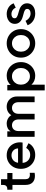

<svg xmlns="http://www.w3.org/2000/svg" viewBox="1428 -2134 905 3802"><g transform="rotate(-90 1881.0 -232.5)"><path d="M300 6Q314 6 331 4Q348 2 361 0V-97Q342 -94 324 -94Q275 -94 254.5 -117.5Q234 -141 234 -182V-439H357V-541H234V-665H121V-623Q121 -585 100 -563Q79 -541 41 -541H26V-439H121V-177Q121 -90 168 -42Q215 6 300 6Z M715 12Q798 12 859.5 -26Q921 -64 946 -122L854 -167Q834 -133 799.5 -110.5Q765 -88 716 -88Q652 -88 607 -128.5Q562 -169 557 -238H959Q962 -250 963 -264Q964 -278 964 -291Q964 -361 933.5 -420.5Q903 -480 845.5 -516.5Q788 -553 706 -553Q630 -553 569.5 -516.5Q509 -480 474 -416.5Q439 -353 439 -272Q439 -192 474.5 -127.5Q510 -63 572 -25.5Q634 12 715 12ZM706 -458Q763 -458 802 -422Q841 -386 844 -328H559Q569 -390 610 -424Q651 -458 706 -458Z M1074 0H1187V-319Q1187 -379 1219 -413.5Q1251 -448 1302 -448Q1353 -448 1385 -413.5Q1417 -379 1417 -319V0H1529V-319Q1529 -379 1561.5 -413.5Q1594 -448 1645 -448Q1696 -448 1727.5 -413.5Q1759 -379 1759 -319V0H1872V-350Q1872 -410 1845.5 -455.5Q1819 -501 1773.5 -527Q1728 -553 1671 -553Q1617 -553 1573 -530Q1529 -507 1502 -461Q1478 -503 1433 -528Q1388 -553 1333 -553Q1284 -553 1244 -533Q1204 -513 1182 -474V-541H1074Z M1993 200H2106V-63Q2136 -27 2182 -7.5Q2228 12 2282 12Q2360 12 2421 -25.5Q2482 -63 2517.5 -127Q2553 -191 2553 -271Q2553 -351 2517.5 -415Q2482 -479 2420.5 -516Q2359 -553 2282 -553Q2224 -553 2177.5 -532Q2131 -511 2101 -473V-541H1993ZM2271 -93Q2224 -93 2186.5 -116Q2149 -139 2127.5 -179.5Q2106 -220 2106 -271Q2106 -322 2127.5 -362Q2149 -402 2186.5 -425Q2224 -448 2271 -448Q2319 -448 2356 -425Q2393 -402 2414.5 -362Q2436 -322 2436 -271Q2436 -220 2414.5 -179.5Q2393 -139 2356 -116Q2319 -93 2271 -93Z M2924 12Q3002 12 3066 -24.5Q3130 -61 3168 -125Q3206 -189 3206 -271Q3206 -353 3168.5 -416.5Q3131 -480 3067 -516.5Q3003 -553 2924 -553Q2845 -553 2780.5 -516.5Q2716 -480 2678.5 -416.5Q2641 -353 2641 -271Q2641 -190 2679 -126Q2717 -62 2781.5 -25Q2846 12 2924 12ZM2924 -93Q2877 -93 2839.5 -116Q2802 -139 2780.5 -179.5Q2759 -220 2759 -271Q2759 -322 2780.5 -362Q2802 -402 2839.5 -425Q2877 -448 2924 -448Q2971 -448 3008.5 -425Q3046 -402 3067.5 -362Q3089 -322 3089 -271Q3089 -220 3067.5 -179.5Q3046 -139 3008.5 -116Q2971 -93 2924 -93Z M3516 12Q3576 12 3621.5 -8.5Q3667 -29 3692 -65.5Q3717 -102 3717 -150Q3717 -206 3681 -246.5Q3645 -287 3578 -306L3490 -332Q3465 -340 3443 -354Q3421 -368 3421 -396Q3421 -425 3443 -442Q3465 -459 3502 -459Q3545 -459 3579.5 -436Q3614 -413 3630 -374L3717 -415Q3693 -480 3635 -516.5Q3577 -553 3503 -553Q3448 -553 3404 -532.5Q3360 -512 3335 -476Q3310 -440 3310 -391Q3310 -336 3344.5 -296Q3379 -256 3449 -236L3534 -212Q3560 -205 3583 -190.5Q3606 -176 3606 -147Q3606 -116 3581 -98Q3556 -80 3516 -80Q3469 -80 3430.5 -107Q3392 -134 3370 -180L3283 -139Q3308 -70 3370.5 -29Q3433 12 3516 12Z"/></g></svg>

Font: Custom Plus Jakarta Sans SemiBold
Style: Regular
Weight: 600
Designer: Gumpita Rahayu & FullSphere
Foundry: Tokotype & FullSphere
Version: Version 1.001;hotconv 1.0.117;makeotfexe 2.5.65602